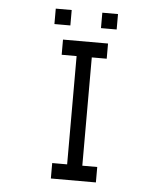

<svg xmlns="http://www.w3.org/2000/svg" viewBox="-50 -760 639 756"><g transform="rotate(5 270.0 -382.0)"><path d="M140 -716H203V-655H140ZM324 -716H386V-655H324ZM179 -597H357V-537H298V-109H357V-48H179V-109H238V-537H179Z"/></g></svg>

Font: IBM 3270
Style: Regular
Weight: 400
Monospace: yes
Version: Version 2.3.1